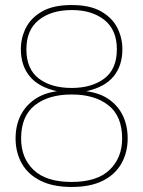

<svg xmlns="http://www.w3.org/2000/svg" viewBox="-20 -732 571 764"><path d="M265 12Q191 12 141 -13Q91 -38 66.5 -82Q42 -126 42 -181Q42 -231 61 -270.5Q80 -310 117 -336Q154 -362 207 -369Q134 -385 98.5 -428Q63 -471 63 -536Q63 -581 83 -621Q103 -661 147.5 -686.5Q192 -712 265 -712Q338 -712 382.5 -686.5Q427 -661 447 -621Q467 -581 467 -536Q467 -471 432 -428Q397 -385 323 -369Q378 -362 414.5 -336Q451 -310 469.5 -270.5Q488 -231 488 -181Q488 -126 463.5 -82Q439 -38 389.5 -13Q340 12 265 12ZM265 -8Q366 -8 416 -56Q466 -104 466 -181Q466 -270 411.5 -313Q357 -356 265 -356Q173 -356 118.5 -313Q64 -270 64 -181Q64 -103 114 -55.5Q164 -8 265 -8ZM265 -382Q345 -382 395 -419.5Q445 -457 445 -536Q445 -613 395.5 -652.5Q346 -692 266 -692Q184 -692 134.5 -652.5Q85 -613 85 -536Q85 -457 134.5 -419.5Q184 -382 265 -382Z"/></svg>

Font: DM Sans 36pt Thin
Style: Regular
Weight: 250
Designer: Colophon Foundry, Jonny Pinhorn
Foundry: Colophon Foundry
Version: Version 4.004;gftools[0.9.30]